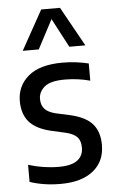

<svg xmlns="http://www.w3.org/2000/svg" viewBox="-57 -847 537 895"><g transform="rotate(-5 212.0 -399.0)"><path d="M190 10Q112 10 46.5 -12V-92Q117.5 -70 189 -70Q248 -70 275.8 -91Q303.5 -112 303.5 -150Q303.5 -183 287 -200Q270.5 -217 234.5 -225.5L166 -241Q96.5 -257.5 65.2 -294.2Q34 -331 34 -391Q34 -462 87.5 -507.2Q141 -552.5 248 -552.5Q281.5 -552.5 312 -548.5Q342.5 -544.5 369.5 -538V-457.5Q312 -473 251.5 -473Q183.5 -473 156 -449.2Q128.5 -425.5 128.5 -393Q128.5 -364 144 -346.5Q159.5 -329 195.5 -320L264 -305Q335 -288.5 366.2 -252.2Q397.5 -216 397.5 -154Q397.5 -77.5 343.2 -33.8Q289 10 190 10ZM68 -623.5 170.5 -808H258.5L361 -623.5H286L214.5 -759L143 -623.5Z"/></g></svg>

Font: Encode Sans SmCnd Md
Style: Regular
Weight: 500
Width: 4
Designer: Multiple Designers
Foundry: Impallari Type
Version: Version 3.002; ttfautohint (v1.8.3) -l 8 -r 50 -G 200 -x 14 